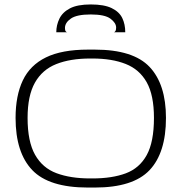

<svg xmlns="http://www.w3.org/2000/svg" viewBox="-20 -833 816 863"><path d="M375 10Q200 10 125 -68.5Q50 -147 50 -303Q50 -403 82.5 -471.5Q115 -540 186.5 -575Q258 -610 375 -610H406Q579 -610 652.5 -532Q726 -454 726 -303Q726 -146 652 -68Q578 10 406 10ZM385 -31H396Q484 -31 545.5 -54Q607 -77 639.5 -136Q672 -195 672 -303Q672 -405 639.5 -463Q607 -521 545 -545.5Q483 -570 396 -570H385Q296 -570 233 -545Q170 -520 137 -461.5Q104 -403 104 -303Q104 -197 137.5 -137.5Q171 -78 234 -54.5Q297 -31 385 -31ZM388 -813Q328 -813 294.5 -795.5Q261 -778 247 -749Q233 -720 233 -688H282Q279 -688 275.5 -692Q272 -696 272 -707Q272 -731 298.5 -749.5Q325 -768 388 -768Q451 -768 476.5 -749Q502 -730 502 -709Q502 -698 498.5 -693Q495 -688 492 -688H543Q543 -724 529.5 -752Q516 -780 482 -796.5Q448 -813 388 -813Z"/></svg>

Font: Red Rose Light
Style: Regular
Weight: 300
Designer: Jaikishan Patel
Version: Version 1.001; ttfautohint (v1.8.3)